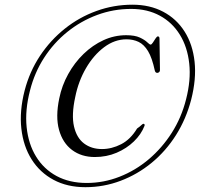

<svg xmlns="http://www.w3.org/2000/svg" viewBox="-20 -766 851 818"><path d="M344 31.5Q266.5 31.5 208.2 0.2Q150 -31 114.8 -86.8Q79.5 -142.5 71 -217.8Q62.5 -293 85 -380.5Q106 -461 150.2 -527.8Q194.5 -594.5 255.8 -643.5Q317 -692.5 390.8 -719.2Q464.5 -746 544.5 -746Q618.5 -746 675.2 -716Q732 -686 766.5 -631.5Q801 -577 809 -503.2Q817 -429.5 794.5 -341.5Q773 -259 729.8 -190.5Q686.5 -122 626.2 -72.5Q566 -23 494 4.2Q422 31.5 344 31.5ZM349.5 13.5Q421.5 13.5 489.2 -13Q557 -39.5 613.8 -87.5Q670.5 -135.5 711.8 -200.2Q753 -265 772.5 -342Q794 -425 786.2 -495.5Q778.5 -566 746.2 -618.2Q714 -670.5 661 -699.2Q608 -728 539 -728Q463 -728 393.8 -702.2Q324.5 -676.5 266.8 -630Q209 -583.5 168 -520Q127 -456.5 108 -381Q86 -296.5 93.5 -224.2Q101 -152 133.8 -98.8Q166.5 -45.5 221.2 -16Q276 13.5 349.5 13.5ZM595.5 -229.5Q581.5 -193.5 550.5 -163.5Q519.5 -133.5 476.8 -115.2Q434 -97 384 -97Q327 -97 287 -127Q247 -157 231.5 -212.8Q216 -268.5 232.5 -347Q243.5 -401.5 270.5 -450.2Q297.5 -499 336 -536.2Q374.5 -573.5 420.8 -594.8Q467 -616 517.5 -616Q554.5 -616 575.8 -606Q597 -596 607.2 -586Q617.5 -576 621.5 -576Q626 -576 631.5 -584.8Q637 -593.5 642.8 -602.2Q648.5 -611 652.5 -611Q659.5 -611 659.5 -601.5L661.5 -468Q661.5 -457.5 651 -455.5Q642 -455 639.5 -465.5Q628 -519.5 610.8 -548Q593.5 -576.5 570.5 -587.5Q547.5 -598.5 519 -598.5Q468.5 -598.5 423.8 -565Q379 -531.5 346.5 -475.8Q314 -420 300.5 -352.5Q284 -276.5 295.2 -227.5Q306.5 -178.5 338 -154.8Q369.5 -131 414.5 -131Q456 -131 496 -151.5Q536 -172 564 -218.5Q577 -227.5 582.5 -233.2Q588 -239 592.5 -238.5Q598 -236.5 595.5 -229.5Z"/></svg>

Font: Fraunces 72pt S000 Light
Style: Italic
Weight: 300
Italic angle: -16°
Version: Version 1.000; ttfautohint (v1.8.3)